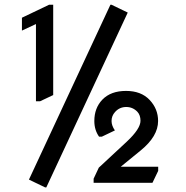

<svg xmlns="http://www.w3.org/2000/svg" viewBox="-20 -777 790 816"><path d="M377.9 0V-17.6L399.9 -64.5L518.6 -174.8Q577.1 -229.5 577.1 -263.7Q577.1 -287.6 564 -301.8Q544.4 -322.3 516.6 -322.3Q487.8 -322.3 468.8 -300.8Q454.1 -284.7 454.1 -262.7Q454.1 -243.2 468.3 -222.7L413.1 -196.3H400.9Q380.9 -224.6 380.9 -262.7Q380.9 -317.9 415 -353.5Q450.7 -390.6 515.6 -390.6Q579.6 -390.6 615.7 -352.5Q651.9 -314.5 651.9 -262.7Q651.9 -197.8 578.1 -137.7L493.2 -68.4H652.3V-50.8L627.9 0ZM188.5 -756.8H206.1V-373L150.4 -346.7H132.8V-674.8L73.2 -647V-701.7ZM171.9 19.5 103 -13.7 449.2 -756.8H454.1L522.9 -723.6L176.8 19.5Z"/></svg>

Font: Nova Round
Style: Book
Weight: 400
Version: Version 2.000